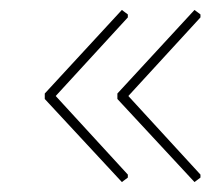

<svg xmlns="http://www.w3.org/2000/svg" viewBox="-20 -416 423 386"><path d="M371 -50 216 -217V-228L371 -396L383 -387V-381L238 -223L383 -65V-59ZM225 -50 70 -217V-228L225 -396L237 -387V-381L92 -223L237 -65V-59Z"/></svg>

Font: Alegreya Sans SC Thin
Style: Regular
Weight: 100
Designer: Juan Pablo del Peral
Foundry: Huerta Tipografica
Version: Version 2.007